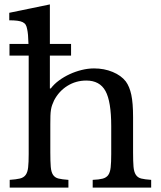

<svg xmlns="http://www.w3.org/2000/svg" viewBox="-20 -850 728 870"><path d="M208 -159Q208 -118 210 -94Q212 -70 220.5 -57.5Q229 -45 245 -41Q261 -37 290 -35V0H24V-35Q53 -37 70 -41Q87 -45 96 -57Q105 -69 107.5 -91.5Q110 -114 110 -152V-598H23V-651H109Q108 -697 103 -718Q101 -730 96.5 -737.5Q92 -745 83 -749.5Q74 -754 59 -756Q44 -758 22 -758V-792L206 -830V-651H302V-598H206V-449H210Q225 -469 247.5 -485.5Q270 -502 296 -514Q322 -526 350.5 -533Q379 -540 406 -540Q452 -540 490.5 -524Q529 -508 550 -481Q567 -458 575 -420.5Q583 -383 583 -319V-159Q583 -118 585 -94.5Q587 -71 595.5 -58Q604 -45 620 -41Q636 -37 665 -35V0H400V-35Q428 -36 445 -40.5Q462 -45 470.5 -57Q479 -69 481.5 -91.5Q484 -114 484 -152V-278Q484 -390 458 -437.5Q432 -485 371 -485Q324 -485 285.5 -461Q247 -437 225 -395Q220 -384 216.5 -374.5Q213 -365 211 -353Q209 -341 208.5 -325.5Q208 -310 208 -287Z"/></svg>

Font: Libre Baskerville
Style: Regular
Weight: 400
Designer: Pablo Impallari, Rodrigo Fuenzalida
Foundry: Pablo Impallari, Rodrigo Fuenzalida
Version: Version 1.000; ttfautohint (v0.93) -l 8 -r 50 -G 200 -x 14 -